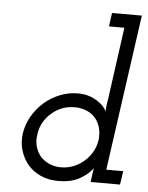

<svg xmlns="http://www.w3.org/2000/svg" viewBox="-54 -794 650 846"><g transform="rotate(5 271.5 -371.0)"><path d="M382 -30Q383 -39 384.5 -46.5Q386 -54 387 -62Q368 -35 330.5 -13.5Q293 8 234 8Q192 8 157.5 -7.5Q123 -23 100.5 -49.5Q78 -76 67 -112Q56 -148 62 -188Q68 -228 88.5 -263.5Q109 -299 139.5 -326Q170 -353 208.5 -368.5Q247 -384 289 -384Q335 -384 371 -362Q407 -340 416 -315Q417 -329 419 -346Q421 -363 424 -378L467 -690H399L407 -750H539L442 -60H517L508 0H378ZM126 -188Q121 -158 129 -132Q137 -106 154 -88Q170 -72 192.5 -62.5Q215 -53 242 -53Q271 -53 297.5 -63.5Q324 -74 345 -93Q366 -111 379.5 -135.5Q393 -160 397 -188Q400 -216 394 -239.5Q388 -263 374 -281Q358 -301 333.5 -311.5Q309 -322 280 -322Q250 -322 224 -312Q198 -302 177 -283Q156 -265 142.5 -240.5Q129 -216 126 -188Z"/></g></svg>

Font: Josefin Slab SemiBold
Style: Italic
Weight: 600
Italic angle: -12°
Designer: Santiago Orozco
Foundry: Typemade
Version: Version 2.000